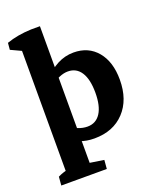

<svg xmlns="http://www.w3.org/2000/svg" viewBox="-136 -626 699 861"><g transform="rotate(-20 213.5 -196.0)"><path d="M218.8 8.8Q141.6 8.8 103 -37.1L118.7 -88.4Q162.1 -51.8 207.5 -51.8Q248 -51.8 270 -85.7Q292 -119.6 292 -183.1Q292 -246.6 270.3 -280.5Q248.5 -314.5 208 -314.5Q168 -314.5 122.6 -277.8L113.3 -308.6Q178.7 -385.7 260.7 -385.7Q331.5 -385.7 373.3 -335.7Q415 -285.6 415 -200.7Q415 -104.5 361.8 -47.9Q308.6 8.8 218.8 8.8ZM5.9 156.2 9.3 115.2Q22.9 108.4 36.9 104Q50.8 99.6 64.9 96.2L46.9 144V67.4H160.2V144L144 101.6L226.6 114.3L223.1 156.2ZM46.9 150.9V-523.4L160.2 -503.4V150.9ZM46.9 -439.5V-500.5L63 -463.9L-2.9 -494.6L0 -526.9Q52.2 -545.4 118.2 -547.9H160.2V-463.9Z"/></g></svg>

Font: Markazi Text
Style: Regular
Weight: 400
Designer: Borna Izadpanah (Arabic designer), Fiona Ross (Arabic design director) and Florian Runge (Latin designer)
Foundry: Borna Izadpanah and Florian Runge
Version: Version 1.000